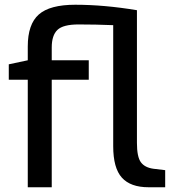

<svg xmlns="http://www.w3.org/2000/svg" viewBox="-20 -789 727 809"><path d="M676 -72V0H606Q530 0 493.5 -40.5Q457 -81 457 -173V-683Q383 -686 311 -686Q246 -686 222 -663Q198 -640 198 -589V-535H354V-453H198V0H97V-453H17V-518L97 -535V-593Q97 -687 143.5 -728Q190 -769 297 -769Q419 -769 557 -746V-187Q557 -128 573.5 -105.5Q590 -83 626 -78Z"/></svg>

Font: Exo Medium
Style: Regular
Weight: 500
Designer: Natanael Gama
Foundry: Natanael Gama
Version: Version 1.500; ttfautohint (v1.6)